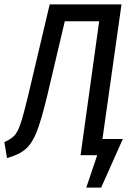

<svg xmlns="http://www.w3.org/2000/svg" viewBox="-34 -709 608 877"><path d="M527 -74 428 148H360L410 0H334L419 -612H262L181 -269Q155 -161 134 -107.5Q113 -54 83 -28Q53 -2 -2 13L-14 -60Q17 -74 32 -90Q47 -106 60 -144.5Q73 -183 94 -270L193 -689H521L434 -74Z"/></svg>

Font: Fira Sans Compressed
Style: Italic
Weight: 400
Width: 1
Italic angle: -8°
Designer: bBox Type GmbH & Carrois Corporate GbR & Edenspiekermann AG
Foundry: bBox Type GmbH & Carrois Corporate GbR & Edenspiekermann AG
Version: Version 4.301